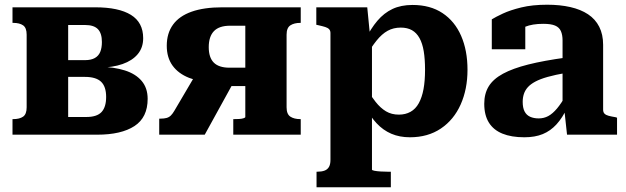

<svg xmlns="http://www.w3.org/2000/svg" viewBox="-20 -571 2656 814"><path d="M33 -540H384Q483 -540 535 -508Q587 -476 587 -409Q587 -369 564 -341.5Q541 -314 499.5 -299.5Q458 -285 401 -284L422 -310V-262L403 -288Q463 -287 509 -272.5Q555 -258 580.5 -228Q606 -198 606 -152Q606 -73 550 -36.5Q494 0 392 0H33V-66H36Q63 -66 78 -76.5Q93 -87 93 -116V-424Q93 -453 78 -463.5Q63 -474 36 -474H33ZM269 -75H346Q391 -75 410.5 -96Q430 -117 430 -160Q430 -204 408.5 -224.5Q387 -245 340 -245H229V-316H340Q366 -316 382 -325Q398 -334 405 -351Q412 -368 412 -393Q412 -430 395 -447.5Q378 -465 341 -465H269Z M1020 -462H956Q909 -462 887 -439Q865 -416 865 -371Q865 -327 886.5 -305.5Q908 -284 953 -284H1041V-206H917L891 -220Q827 -223 781.5 -241Q736 -259 711.5 -293Q687 -327 687 -377Q687 -430 713.5 -466.5Q740 -503 792.5 -521.5Q845 -540 922 -540H1255V-474H1253Q1227 -474 1211 -463.5Q1195 -453 1195 -424V-116Q1195 -87 1211 -76.5Q1227 -66 1253 -66H1255V0H969V-66H973Q982 -66 993 -66.5Q1004 -67 1012 -69.5Q1020 -72 1020 -75ZM812 -259 968 -218 848 0H655V-68H660Q676 -68 686.5 -71Q697 -74 704.5 -81.5Q712 -89 719 -101Z M1637 223H1322V157H1325Q1343 157 1355.5 152.5Q1368 148 1374.5 137Q1381 126 1381 107V-431Q1381 -441 1375.5 -447Q1370 -453 1359 -456.5Q1348 -460 1330 -464L1321 -466V-540H1537L1551 -397L1557 -395V148Q1557 151 1567.5 153Q1578 155 1593.5 156Q1609 157 1624 157H1637ZM1718 11Q1674 11 1639 -4Q1604 -19 1576.5 -48.5Q1549 -78 1528 -119L1529 -201Q1552 -165 1572.5 -139Q1593 -113 1616.5 -99Q1640 -85 1671 -85Q1699 -85 1720.5 -97Q1742 -109 1755.5 -133.5Q1769 -158 1775.5 -193Q1782 -228 1782 -275Q1782 -320 1776.5 -353.5Q1771 -387 1758.5 -409.5Q1746 -432 1726.5 -443Q1707 -454 1679 -454Q1648 -454 1623.5 -440.5Q1599 -427 1576.5 -399Q1554 -371 1528 -327V-402Q1552 -450 1580 -483Q1608 -516 1644 -533Q1680 -550 1729 -550Q1804 -550 1856 -515.5Q1908 -481 1935 -419Q1962 -357 1962 -275Q1962 -193 1933 -128Q1904 -63 1849 -26Q1794 11 1718 11Z M2380 -327V-262Q2334 -254 2302 -245Q2270 -236 2249.5 -225Q2229 -214 2217.5 -201Q2206 -188 2201 -172.5Q2196 -157 2196 -139Q2196 -114 2204 -98.5Q2212 -83 2227.5 -76Q2243 -69 2264 -69Q2286 -69 2304.5 -79Q2323 -89 2341.5 -111Q2360 -133 2379 -167L2385 -115Q2365 -72 2339.5 -44Q2314 -16 2281 -2.5Q2248 11 2203 11Q2148 11 2110 -4.5Q2072 -20 2052.5 -51.5Q2033 -83 2033 -131Q2033 -174 2052 -205Q2071 -236 2112.5 -258.5Q2154 -281 2219.5 -297.5Q2285 -314 2380 -327ZM2384 0 2372 -110 2365 -109V-400Q2365 -423 2358 -439Q2351 -455 2333.5 -462.5Q2316 -470 2283 -470Q2237 -470 2206.5 -457.5Q2176 -445 2164 -429Q2157 -435 2156.5 -443Q2156 -451 2162 -459Q2168 -467 2179 -472.5Q2190 -478 2207 -478V-362H2065V-489Q2081 -499 2112 -513.5Q2143 -528 2190 -539.5Q2237 -551 2300 -551Q2354 -551 2398 -541Q2442 -531 2473 -510.5Q2504 -490 2520.5 -457.5Q2537 -425 2537 -381V-106Q2537 -95 2543 -89Q2549 -83 2560.5 -80Q2572 -77 2590 -74L2596 -72V0Z"/></svg>

Font: Roboto Serif
Style: Bold
Weight: 700
Designer: Greg Gazdowicz
Foundry: Commercial Type
Version: Version 1.008